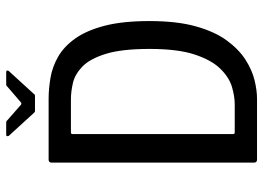

<svg xmlns="http://www.w3.org/2000/svg" viewBox="-135 -715 850 620"><g transform="rotate(-90 290.0 -405.0)"><path d="M532 -347Q532 -259 515 -198Q498 -137 469.5 -98Q441 -59 407.5 -37.5Q374 -16 341 -8Q308 0 281 0H85Q75 0 75 -9V-664Q75 -673 85 -673H281Q313 -673 348.5 -667Q384 -661 416.5 -642.5Q449 -624 475 -588Q501 -552 516.5 -493.5Q532 -435 532 -347ZM442 -347Q442 -437 426 -488.5Q410 -540 385 -564Q360 -588 332 -594.5Q304 -601 280 -601H175Q169 -601 168 -599.5Q167 -598 167 -594V-79Q167 -75 168 -73.5Q169 -72 174 -72H263Q289 -72 319.5 -81Q350 -90 378 -118.5Q406 -147 424 -201.5Q442 -256 442 -347ZM242 -717Q238 -717 235 -721L161 -802Q160 -805 160.5 -807.5Q161 -810 165 -810H204Q209 -810 212 -806L261 -763Q266 -759 270 -763L320 -806Q323 -810 328 -810H367Q371 -810 372 -807.5Q373 -805 371 -802L297 -721Q295 -717 290 -717Z"/></g></svg>

Font: Glory Medium
Style: Regular
Weight: 500
Designer: Robert Leuschke
Foundry: Robert Leuschke
Version: Version 1.011